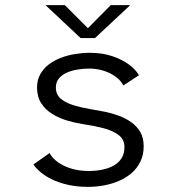

<svg xmlns="http://www.w3.org/2000/svg" viewBox="-20 -718 690 749"><path d="M323 11Q271.5 11 229 -1Q186.5 -13 156.2 -33Q126 -53 110.5 -76.5L173.5 -121Q181 -106.5 195 -94Q209 -81.5 228.8 -71.8Q248.5 -62 273 -56.5Q297.5 -51 326.5 -51Q354.5 -51 379.8 -56.2Q405 -61.5 424.2 -72.5Q443.5 -83.5 454.5 -101.2Q465.5 -119 465.5 -144Q465.5 -174 442.8 -191.2Q420 -208.5 383.5 -218Q347 -227.5 305 -233.5Q273 -238.5 241.2 -248Q209.5 -257.5 183 -274Q156.5 -290.5 140.5 -315.8Q124.5 -341 124.5 -377Q124.5 -405.5 136.8 -427.8Q149 -450 169.5 -466Q190 -482 216.8 -492.2Q243.5 -502.5 272.8 -507.2Q302 -512 330.5 -512Q379.5 -512 418.5 -498.8Q457.5 -485.5 484 -465.5Q510.5 -445.5 522 -424.5L461 -384.5Q454 -399 441 -410.8Q428 -422.5 410.2 -431.5Q392.5 -440.5 371.5 -445.5Q350.5 -450.5 327 -450.5Q308.5 -450.5 286 -447.2Q263.5 -444 243.8 -436Q224 -428 211 -413.5Q198 -399 198 -376.5Q198 -349.5 216.8 -333.2Q235.5 -317 267 -307.5Q298.5 -298 337 -291.5Q362 -287.5 390.2 -281.8Q418.5 -276 445 -266Q471.5 -256 493 -240.5Q514.5 -225 527.5 -202.5Q540.5 -180 540.5 -147.5Q540.5 -114.5 528.2 -88.8Q516 -63 495 -44.2Q474 -25.5 446.2 -13.2Q418.5 -1 387 5Q355.5 11 323 11ZM157.5 -698H233L323 -608L412 -698H488L350.5 -569.5H294.5Z"/></svg>

Font: Trispace Thin Light
Style: Regular
Weight: 300
Version: Version 1.210